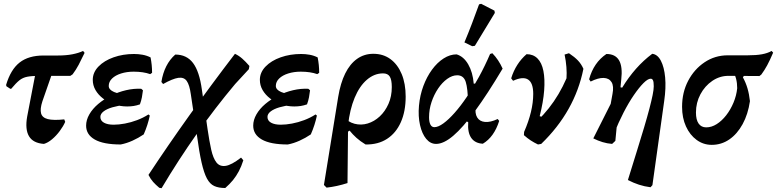

<svg xmlns="http://www.w3.org/2000/svg" viewBox="-20 -750 4087 1010"><path d="M211 7Q154 3 132.5 -33.5Q111 -70 123 -137L177 -418H273L203 -217Q190 -177 196 -154Q202 -131 231.5 -123.5Q261 -116 318 -122L323 -109Q313 -86 294.5 -61Q276 -36 254 -17.5Q232 1 211 7ZM34 -283 14 -296 12 -303Q36 -384 83 -421Q130 -458 209 -458H284Q328 -458 361 -464.5Q394 -471 417 -482L425 -472Q408 -436 394 -409.5Q380 -383 362 -359L350 -351H190Q149 -351 124.5 -346.5Q100 -342 82 -327.5Q64 -313 39 -283Z M615 10Q524 10 478.5 -16Q433 -42 433 -89Q433 -119 450 -148.5Q467 -178 496.5 -203Q526 -228 564 -247Q602 -266 643 -275.5Q684 -285 723 -283L732 -275Q730 -257 726.5 -238.5Q723 -220 716 -201Q675 -202 637.5 -198Q600 -194 571 -185.5Q542 -177 525 -164Q508 -151 508 -135Q508 -115 527 -104.5Q546 -94 578 -94Q605 -94 637 -100Q669 -106 701 -118Q733 -130 761 -148L768 -142Q763 -118 755 -93Q747 -68 736 -43Q708 -24 677 -10Q646 4 615 10ZM649 -190Q613 -190 580.5 -201Q548 -212 522.5 -231.5Q497 -251 482.5 -276Q468 -301 468 -330Q468 -369 498 -400Q528 -431 577.5 -448.5Q627 -466 685 -466Q708 -466 730 -462Q752 -458 772 -448Q776 -428 778 -408Q780 -388 780 -367L770 -360Q734 -373 683 -373Q647 -373 617 -363.5Q587 -354 569.5 -337Q552 -320 552 -298Q552 -278 580 -266Q608 -254 658 -252L716 -201Q699 -195 683 -192.5Q667 -190 649 -190Z M1248 79 1260 93Q1250 125 1236.5 150.5Q1223 176 1206 197Q1189 218 1165 239Q1130 239 1107 228.5Q1084 218 1068.5 189Q1053 160 1040.5 105.5Q1028 51 1016 -38L984 -253Q977 -304 962 -324.5Q947 -345 917.5 -340.5Q888 -336 838 -308L829 -319Q844 -412 902 -463Q962 -463 995.5 -418.5Q1029 -374 1042 -278L1072 -70Q1081 -8 1091 37Q1101 82 1118.5 104.5Q1136 127 1167 122.5Q1198 118 1248 79ZM830 240 818 238Q799 222 785.5 207Q772 192 761 170Q965 -139 1216 -467Q1237 -457 1254.5 -441.5Q1272 -426 1292 -403L1289 -386L1217 -308Q1112 -183 1015 -45.5Q918 92 830 240Z M1494 10Q1403 10 1357.5 -16Q1312 -42 1312 -89Q1312 -119 1329 -148.5Q1346 -178 1375.5 -203Q1405 -228 1443 -247Q1481 -266 1522 -275.5Q1563 -285 1602 -283L1611 -275Q1609 -257 1605.5 -238.5Q1602 -220 1595 -201Q1554 -202 1516.5 -198Q1479 -194 1450 -185.5Q1421 -177 1404 -164Q1387 -151 1387 -135Q1387 -115 1406 -104.5Q1425 -94 1457 -94Q1484 -94 1516 -100Q1548 -106 1580 -118Q1612 -130 1640 -148L1647 -142Q1642 -118 1634 -93Q1626 -68 1615 -43Q1587 -24 1556 -10Q1525 4 1494 10ZM1528 -190Q1492 -190 1459.5 -201Q1427 -212 1401.5 -231.5Q1376 -251 1361.5 -276Q1347 -301 1347 -330Q1347 -369 1377 -400Q1407 -431 1456.5 -448.5Q1506 -466 1564 -466Q1587 -466 1609 -462Q1631 -458 1651 -448Q1655 -428 1657 -408Q1659 -388 1659 -367L1649 -360Q1613 -373 1562 -373Q1526 -373 1496 -363.5Q1466 -354 1448.5 -337Q1431 -320 1431 -298Q1431 -278 1459 -266Q1487 -254 1537 -252L1595 -201Q1578 -195 1562 -192.5Q1546 -190 1528 -190Z M1698 237 1684 223 1759 -240Q1771 -313 1796 -363.5Q1821 -414 1858.5 -440.5Q1896 -467 1944 -467Q1996 -467 2034 -439Q2072 -411 2093 -360.5Q2114 -310 2114 -242Q2114 -164 2088.5 -107Q2063 -50 2016 -19.5Q1969 11 1903 10Q1875 -7 1855 -25Q1835 -43 1819 -63L1766 -28L1782 -140Q1810 -108 1845 -99Q1880 -90 1914.5 -100.5Q1949 -111 1977.5 -137.5Q2006 -164 2023.5 -203.5Q2041 -243 2041 -292Q2041 -330 2030.5 -347Q2020 -364 1995 -364Q1949 -364 1910 -330.5Q1871 -297 1845.5 -235.5Q1820 -174 1811 -92L1808 213Q1780 222 1752.5 228Q1725 234 1698 237Z M2274 7Q2244 7 2222 -19.5Q2200 -46 2189.5 -92Q2179 -138 2184 -194Q2189 -249 2207 -297.5Q2225 -346 2252.5 -383.5Q2280 -421 2313.5 -442.5Q2347 -464 2382 -464Q2419 -453 2443 -411.5Q2467 -370 2472 -310L2526 -311L2442 -208Q2441 -284 2430 -319Q2419 -354 2385 -354Q2359 -354 2332.5 -335Q2306 -316 2284.5 -284Q2263 -252 2250 -213Q2237 -174 2237 -133Q2237 -109 2244 -95Q2251 -81 2265 -81Q2285 -81 2312.5 -101Q2340 -121 2371.5 -156.5Q2403 -192 2435.5 -240Q2468 -288 2499.5 -345.5Q2531 -403 2558 -466L2570 -470Q2603 -436 2624 -389Q2544 -255 2479.5 -167Q2415 -79 2364.5 -36Q2314 7 2274 7ZM2520 6Q2479 4 2459 -24.5Q2439 -53 2443 -107L2424 -118L2488 -218L2483 -192Q2477 -154 2490 -132.5Q2503 -111 2531.5 -108.5Q2560 -106 2598 -124L2606 -114Q2579 -29 2520 6ZM2583 -682 2478 -509 2464 -507 2423 -527Q2444 -577 2463 -627Q2482 -677 2500 -727L2511 -730L2581 -694Z M2810 10Q2789 0 2771.5 -11.5Q2754 -23 2736 -39L2737 -56Q2885 -164 2960 -338Q2962 -365 2959.5 -397.5Q2957 -430 2950 -463L2973 -470Q3003 -450 3020.5 -431.5Q3038 -413 3049 -388Q3004 -164 2827 7ZM2737 -56Q2761 -111 2773 -161Q2785 -211 2785 -256Q2785 -314 2758 -331.5Q2731 -349 2679 -325L2669 -338Q2681 -377 2701.5 -409Q2722 -441 2750 -465Q2785 -465 2807.5 -442.5Q2830 -420 2838.5 -377Q2847 -334 2842.5 -274Q2838 -214 2819 -139L2857 -125Z M3402 235Q3370 231 3341 221.5Q3312 212 3283 197Q3309 113 3330.5 44Q3352 -25 3368.5 -80.5Q3385 -136 3396 -178Q3407 -220 3413 -249.5Q3419 -279 3419 -296Q3419 -319 3415 -327.5Q3411 -336 3403 -336Q3388 -336 3365 -313Q3342 -290 3314.5 -250Q3287 -210 3260 -157.5Q3233 -105 3210 -47L3200 7Q3174 5 3149.5 -2.5Q3125 -10 3101 -22L3237 -292L3253 -289Q3320 -399 3411 -467Q3439 -464 3456.5 -430.5Q3474 -397 3479 -342.5Q3484 -288 3474 -219L3412 224ZM3200 7 3160 -24 3202 -256Q3210 -297 3197 -318Q3184 -339 3155.5 -340Q3127 -341 3087 -321L3079 -333Q3103 -421 3170 -466Q3217 -466 3236.5 -432.5Q3256 -399 3248 -331L3217 -9Z M3724 12Q3680 12 3644.5 -14Q3609 -40 3588.5 -85Q3568 -130 3568 -188Q3568 -264 3600 -325Q3632 -386 3686.5 -422.5Q3741 -459 3808 -459H3912Q3958 -459 3988 -464.5Q4018 -470 4039 -482L4047 -473Q4030 -433 4016 -407Q4002 -381 3985 -358L3975 -350L3812 -351Q3766 -351 3727 -324.5Q3688 -298 3664.5 -254Q3641 -210 3641 -158Q3641 -120 3655 -100Q3669 -80 3695 -80Q3723 -80 3750 -97Q3777 -114 3800 -143.5Q3823 -173 3838.5 -210Q3854 -247 3858 -286Q3858 -313 3852 -336Q3846 -359 3835 -371L3910 -377L3888 -343Q3903 -316 3912 -285.5Q3921 -255 3925 -218Q3915 -149 3886.5 -97Q3858 -45 3816.5 -16.5Q3775 12 3724 12Z"/></svg>

Font: Alegreya SemiBold
Style: Italic
Weight: 600
Italic angle: -7°
Designer: Juan Pablo del Peral
Foundry: Huerta Tipografica
Version: Version 2.009